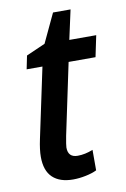

<svg xmlns="http://www.w3.org/2000/svg" viewBox="-79 -708 502 766"><g transform="rotate(-10 172.5 -325.0)"><path d="M43 -101Q43 -130 52 -172L112 -455H48L59 -509L136 -543L191 -660H262L236 -541H345L327 -455H218L157 -166Q150 -129 150 -120Q150 -80 189 -80Q219 -80 251 -93V-10Q233 -1 206 4.5Q179 10 155 10Q101 10 72 -17.5Q43 -45 43 -101Z"/></g></svg>

Font: Noto Sans UI NarrowMedium
Style: Italic
Weight: 500
Width: 4
Italic angle: -12°
Designer: Monotype Design Team
Foundry: Monotype Imaging Inc.
Version: Version 1.001